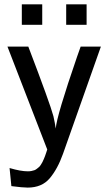

<svg xmlns="http://www.w3.org/2000/svg" viewBox="-20 -686 498 881"><path d="M14.2 -472.2H109.9Q210 -210 225.1 -152.8Q231.9 -123 235.8 -96.2Q239.7 -153.3 334 -426.8Q345.2 -456.5 350.1 -472.2H442.9L269 20Q244.1 89.8 208 132.3Q171.9 174.8 106.9 174.8Q84 174.8 32.2 168L23.9 85Q74.7 100.1 107.9 100.1Q116.7 100.1 124.3 98.6Q131.8 97.2 137.9 95Q144 92.8 149.9 87.9Q155.8 83 159.4 80.1Q163.1 77.1 168 69.1Q172.9 61 174.8 57.6Q176.8 54.2 180.9 44.2Q185.1 34.2 186.5 30.5Q188 26.9 191.9 14.9Q195.8 2.9 196.8 0ZM80.1 -572.3V-666H173.8V-572.3ZM283.7 -572.3V-666H377.4V-572.3Z"/></svg>

Font: CMU Bright
Style: SemiBold
Weight: 600
Version: Version 0.7.0